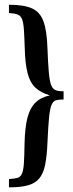

<svg xmlns="http://www.w3.org/2000/svg" viewBox="-20 -651 313 825"><path d="M18.5 154V118.5Q41.9 116.9 54.8 113.3Q67.7 109.7 74.2 95.6Q80.6 81.5 82.7 50.8Q84.7 20.2 85.5 -34.7Q87.1 -103.2 98 -145.2Q108.9 -187.1 132.3 -210.1Q155.6 -233.1 194.4 -241.1Q155.6 -252.4 132.3 -274.2Q108.9 -296 98.4 -337.1Q87.9 -378.2 86.3 -444.4Q84.7 -493.5 82.7 -523.4Q80.6 -553.2 75 -568.1Q69.4 -583.1 56.5 -588.3Q43.5 -593.5 18.5 -595.2V-630.6Q83.1 -630.6 117.7 -614.9Q152.4 -599.2 166.9 -558.9Q181.5 -518.5 183.9 -444.4Q186.3 -380.6 189.5 -343.5Q192.7 -306.5 198.8 -288.3Q204.8 -270.2 216.9 -264.5Q229 -258.9 249.2 -258.9H253.2V-223.4H249.2Q231.5 -223.4 219.8 -219.8Q208.1 -216.1 201.2 -199.6Q194.4 -183.1 190.7 -145.2Q187.1 -107.3 183.9 -37.9Q181.5 20.2 173.8 57.7Q166.1 95.2 148.4 116.1Q130.6 137.1 99.2 145.6Q67.7 154 18.5 154Z"/></svg>

Font: Playfair 9pt SemiBold
Style: Regular
Weight: 600
Designer: Claus Eggers Sørensen
Foundry: Claus Eggers Sørensen
Version: Version 2.001;gftools[0.9.30]